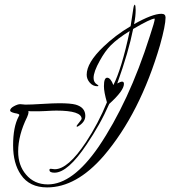

<svg xmlns="http://www.w3.org/2000/svg" viewBox="-20 -676 740 835"><path d="M185 139Q108 139 71 84Q37 35 37 -44Q37 -124 61 -169Q64 -174 64 -176Q64 -181 44 -184Q24 -189 24 -195Q24 -205 40.5 -214Q57 -223 68 -223Q72 -223 79.5 -222Q87 -221 90 -221Q115 -221 163 -224Q213 -227 237 -227Q287 -227 309 -221Q351 -209 351 -172Q351 -144 317 -125Q313 -125 313 -127Q313 -130 324 -143Q335 -157 335 -159Q335 -195 225 -195Q217 -195 205 -194.5Q193 -194 176 -193Q160 -192 148 -192Q136 -192 128 -192Q121 -192 114.5 -192Q108 -192 103 -193Q104 -192 104 -187Q104 -181 98 -167Q59 -88 59 -17Q59 43 93 83Q129 126 188 126Q296 126 409 -38Q474 -134 530 -254.5Q586 -375 632 -520Q653 -583 653 -594Q653 -595 652 -595Q636 -595 559 -550Q540 -453 490 -313Q504 -321 511 -321Q519 -321 519 -311Q519 -282 455 -224Q435 -178 410.5 -134.5Q386 -91 357 -48Q275 75 217 75Q195 75 195 63Q195 58 201 58Q204 58 209.5 59Q215 60 218 60Q276 60 354 -58Q408 -140 445 -231Q432 -276 432 -301Q432 -338 446 -338Q461 -338 473 -306Q490 -339 508 -397.5Q526 -456 544 -541Q518 -525 497.5 -509.5Q477 -494 462 -479Q437 -454 414 -412Q387 -364 387 -337Q387 -317 403 -308Q408 -305 408 -303Q408 -301 403 -301Q384 -301 370.5 -316.5Q357 -332 357 -351Q357 -403 429 -472Q455 -497 484.5 -519.5Q514 -542 548 -562L560 -640Q561 -651 566 -656Q570 -653 570 -632Q570 -620 568.5 -605Q567 -590 563 -571Q643 -616 682 -616Q700 -616 700 -600Q700 -566 676 -480Q589 -183 431 2Q312 139 185 139Z"/></svg>

Font: Love Light
Style: Regular
Weight: 400
Designer: Robert E. Leuschke
Foundry: Robert E. Leuschke
Version: Version 1.010; ttfautohint (v1.8.3)